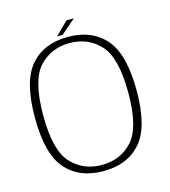

<svg xmlns="http://www.w3.org/2000/svg" viewBox="-113 -850 836 946"><g transform="rotate(-15 305.0 -377.5)"><path d="M299 4.5Q421.5 4.5 490 -73.5Q558.5 -151.5 558.5 -337.5Q558.5 -522.5 490 -601.2Q421.5 -680 299 -680Q176 -680 107.8 -601.5Q39.5 -523 39.5 -337.5Q39.5 -151.5 108 -73.5Q176.5 4.5 299 4.5ZM299 -27Q203.5 -27 142.8 -93.2Q82 -159.5 82 -337.5Q82 -515.5 142.8 -582Q203.5 -648.5 299 -648.5Q394.5 -648.5 455.2 -582Q516 -515.5 516 -337.5Q516 -159.5 455.2 -93.2Q394.5 -27 299 -27ZM248.5 -696H276.5L351.5 -760.5H314Z"/></g></svg>

Font: Anybody UltraCondensed Thin ExtraLight
Style: Regular
Weight: 250
Version: Version 1.111